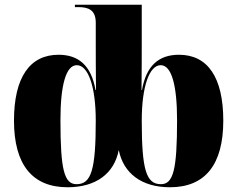

<svg xmlns="http://www.w3.org/2000/svg" viewBox="-20 -780 1003 810"><path d="M265 10C385 10 462 -48 481 -147C501 -48 578 10 697 10C846 10 922 -86 922 -271C922 -454 856 -549 735 -549C651 -549 597 -504 579 -400H577C578 -478 578 -556 578 -599V-760H296V-750H310C352 -750 384 -739 384 -684V-599C384 -556 384 -478 385 -400H383C365 -504 311 -549 227 -549C106 -549 39 -454 39 -271C39 -86 116 10 265 10ZM303 -3C251 -3 235 -63 235 -273C235 -420 258 -505 304 -505C352 -505 384 -415 384 -271C384 -63 365 -3 303 -3ZM659 -3C597 -3 578 -63 578 -271C578 -415 610 -505 658 -505C704 -505 727 -420 727 -273C727 -63 711 -3 659 -3Z"/></svg>

Font: Noto Serif Display Black
Style: Regular
Weight: 900
Designer: Monotype Design Team
Foundry: Monotype Imaging Inc.
Version: Version 2.009